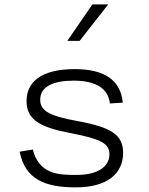

<svg xmlns="http://www.w3.org/2000/svg" viewBox="-20 -818 660 850"><path d="M311 -512C160 -512 97.5 -453.5 97.5 -370C97.5 -289.5 155 -255 288.5 -229.5C424 -203.5 464.5 -184.5 464.5 -134.5C464.5 -86.5 422 -43.5 317.5 -43.5C239 -43.5 154 -46 125 -156L67 -146.5C91.5 -25 177 11.5 316 11.5C457 11.5 525 -51.5 525 -141C525 -220 475.5 -254.5 320.5 -282.5C196.5 -305 158 -328.5 158 -376.5C158 -435 216.5 -461 305.5 -461C404 -461 459 -427 466.5 -360L523.5 -363.5C514 -467 437.5 -512 311 -512ZM278 -637 389 -798.5H459L332.5 -637Z"/></svg>

Font: Monaspace Neon ExtraLight
Style: Regular
Weight: 200
Designer: Riley Cran & the Lettermatic Team
Foundry: Lettermatic
Version: Version 1.200 (Monaspace Neon)